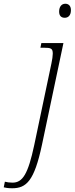

<svg xmlns="http://www.w3.org/2000/svg" viewBox="-153 -766 399 1026"><path d="M193 -671C210 -671 226 -682 226 -712C226 -735 213 -746 196 -746C176 -746 163 -730 163 -704C163 -681 175 -671 193 -671ZM-88 240C-12 240 30 201 71 9L186 -536H68L63 -511H81C120 -511 129 -507 129 -479C129 -468 126 -446 122 -428L30 9C-3 164 -32 210 -86 210C-101 210 -116 208 -127 205L-133 235C-126 237 -110 240 -88 240Z"/></svg>

Font: Noto Serif Condensed ExtraLight
Style: Italic
Weight: 200
Width: 3
Italic angle: -12°
Designer: Monotype Design Team
Foundry: Monotype Imaging Inc.
Version: Version 2.013